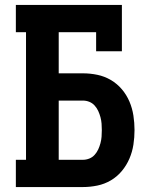

<svg xmlns="http://www.w3.org/2000/svg" viewBox="-20 -755 640 775"><path d="M44 0V-110H85V-625H44V-735H472V-548H368V-625H217V-459H315Q344 -459 373 -453Q402 -447 427.5 -432Q453 -417 472 -394.5Q491 -372 502.5 -345Q514 -318 518.5 -288.5Q523 -259 523 -230Q523 -200 518.5 -171Q514 -142 502.5 -115Q491 -88 472 -65Q453 -42 427.5 -27Q402 -12 373 -6Q344 0 315 0ZM315 -110Q328 -110 340.5 -115Q353 -120 362 -130Q371 -140 376.5 -152Q382 -164 385.5 -177Q389 -190 390 -203Q391 -216 391 -230Q391 -243 390 -256Q389 -269 385.5 -282Q382 -295 376.5 -307Q371 -319 362 -329Q353 -339 340.5 -344Q328 -349 315 -349H217V-110Z"/></svg>

Font: Iosevka HT Extrabold Extended
Style: Regular
Weight: 800
Width: 7
Monospace: yes
Designer: Belleve Invis
Foundry: Belleve Invis
Version: Version 32.3.0; ttfautohint (v1.8.4)